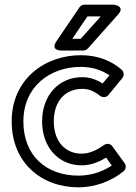

<svg xmlns="http://www.w3.org/2000/svg" viewBox="-20 -764 582 821"><path d="M80 -245C80 -393 193 -478 326 -478C378 -478 418 -462 448 -442L419 -407C392 -424 364 -434 332 -434C230 -434 160 -355 160 -245C160 -136 229 -57 329 -57C370 -57 406 -73 434 -90L458 -56C414 -27 364 -13 316 -13C180 -13 80 -96 80 -245ZM30 -245C30 -68 157 37 316 37C383 37 454 13 509 -32C518 -40 521 -55 513 -66L460 -139C452 -150 436 -152 425 -144C397 -124 365 -107 329 -107C260 -107 210 -158 210 -245C210 -333 260 -384 332 -384C359 -384 382 -375 408 -354C417 -347 434 -346 443 -357L503 -430C511 -440 511 -456 501 -465C461 -501 402 -528 326 -528C171 -528 30 -425 30 -245ZM411 -694 325 -598H289L354 -694ZM485 -702C518 -739 466 -744 466 -744H341C333 -744 325 -740 320 -733L221 -587C194 -547 242 -548 242 -548H337C343 -548 350 -551 355 -556Z"/></svg>

Font: Falling Sky
Style: ExtOu
Weight: 400
Designer: Paul D. Hunt
Foundry: Adobe Systems Incorporated
Version: Version 1.02